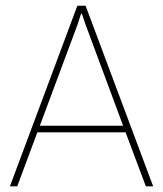

<svg xmlns="http://www.w3.org/2000/svg" viewBox="-20 -660 578 680"><path d="M496.6 0 424.8 -191.4H112.3L41 0H15.1L253.9 -639.6H283.2L522.5 0ZM255.4 -575.2 121.1 -214.8H416L282.2 -575.2L270 -611.3H267.1Z"/></svg>

Font: Yantramanav Thin
Style: Regular
Weight: 250
Version: Version 1.001;PS 1.0;hotconv 1.0.72;makeotf.lib2.5.5900; ttf